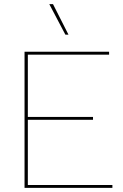

<svg xmlns="http://www.w3.org/2000/svg" viewBox="-20 -911 595 931"><path d="M99 0V-660H509V-646H115V-344H431V-330H115V-14H525V0ZM237 -891 312 -743H297L219 -891Z"/></svg>

Font: Kantumruy Pro Thin
Style: Regular
Weight: 250
Version: Version 1.002